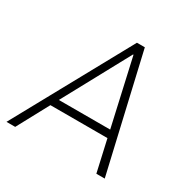

<svg xmlns="http://www.w3.org/2000/svg" viewBox="-157 -859 1008 1012"><g transform="rotate(30 347.0 -352.5)"><path d="M8 0 395 -705H443L606 0H555L509 -204L537 -192H142L171 -204L61 0ZM408 -641 184 -228 166 -238H529L504 -228L411 -641Z"/></g></svg>

Font: Nunito Sans 7pt SemiCondensed ExtraLight
Style: Italic
Weight: 250
Width: 4
Italic angle: -9°
Designer: Vernon Adams
Foundry: Vernon Adams
Version: Version 3.101;gftools[0.9.27]